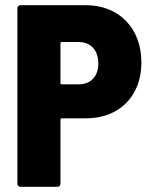

<svg xmlns="http://www.w3.org/2000/svg" viewBox="-20 -720 581 740"><path d="M311 -700H59C52 -700 47 -695 47 -688V-12C47 -5 52 0 59 0H201C208 0 213 -5 213 -12V-259C213 -262 215 -264 218 -264H312C439 -264 525 -349 525 -479C525 -611 439 -700 311 -700ZM284 -395H218C215 -395 213 -397 213 -400V-553C213 -556 215 -558 218 -558H284C329 -558 359 -527 359 -475C359 -425 329 -395 284 -395Z"/></svg>

Font: Barlow Semi Condensed ExtraBold
Style: Regular
Weight: 800
Width: 4
Designer: Jeremy Tribby
Foundry: Tribby Type
Version: Version 1.422;hotconv 1.0.109;makeotfexe 2.5.65596